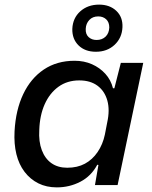

<svg xmlns="http://www.w3.org/2000/svg" viewBox="-20 -801 656 831"><path d="M226 10Q181 10 146 -7.5Q111 -25 86.5 -57Q62 -89 51 -133.5Q40 -178 43 -233Q48 -325 80.5 -393.5Q113 -462 169.5 -500Q226 -538 303 -538Q344 -538 378 -523Q412 -508 436 -481.5Q460 -455 469 -419H475L503 -529H600L489 0H391L406 -87L401 -88Q375 -39 328 -14.5Q281 10 226 10ZM271 -75Q315 -75 347.5 -92.5Q380 -110 402.5 -143Q425 -176 434 -219L444 -271Q456 -325 444.5 -366Q433 -407 402 -430Q371 -453 323 -453Q271 -453 233 -425.5Q195 -398 173.5 -350Q152 -302 150 -238Q147 -188 161 -151Q175 -114 203 -94.5Q231 -75 271 -75ZM395 -577Q348 -577 320 -604.5Q292 -632 293 -676Q295 -723 327.5 -752Q360 -781 409 -781Q455 -781 483.5 -754Q512 -727 510 -683Q508 -637 476 -607Q444 -577 395 -577ZM398 -628Q422 -628 437 -642.5Q452 -657 453 -682Q453 -705 439.5 -717.5Q426 -730 405 -730Q381 -730 366.5 -714.5Q352 -699 351 -676Q350 -653 363.5 -640.5Q377 -628 398 -628Z"/></svg>

Font: Mona Sans ExtraLight Medium
Style: Italic
Weight: 500
Italic angle: -11.6951°
Version: Version 2.000